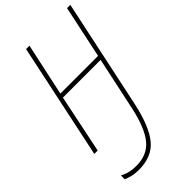

<svg xmlns="http://www.w3.org/2000/svg" viewBox="-290 -792 1120 1120"><g transform="rotate(-45 270.0 -232.0)"><path d="M396 -36 540 -714H513L444 -389H133L203 -714H175L24 0H52L127 -362H438L368 -34Q339 101 289 162Q239 223 148 223Q88 223 45 198V230Q60 237 86 243.5Q112 250 143 250Q250 250 306.5 182.5Q363 115 396 -36Z"/></g></svg>

Font: Noto Sans Display SemiCondensed Thin
Style: Italic
Weight: 250
Width: 4
Designer: Monotype Design team
Foundry: Monotype Imaging Inc.
Version: 1.000